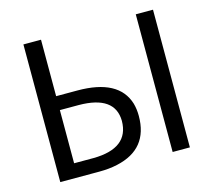

<svg xmlns="http://www.w3.org/2000/svg" viewBox="-104 -860 1099 988"><g transform="rotate(-15 445.5 -366.5)"><path d="M99.6 0V-733.4H193.4V-432.6H306.6Q526.4 -432.6 569.3 -292Q578.1 -260.7 578.1 -224.6Q578.1 -47.9 404.3 -9.8Q360.4 0 307.6 0ZM193.4 -75.2H296.9Q486.3 -77.1 487.3 -222.7Q485.4 -357.4 293.9 -358.4H193.4ZM698.2 0V-733.4H790V0Z"/></g></svg>

Font: Taipei Sans TC Beta
Style: Regular
Weight: 400
Designer: JT Foundry
Foundry: JT Foundry
Version: Version 1.000